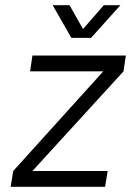

<svg xmlns="http://www.w3.org/2000/svg" viewBox="-20 -720 505 740"><path d="M331 -574 444 -700H380L300 -608L248 -700H183L255 -574ZM465 -506H105L96 -445H378L31 -61L21 0H385L395 -61H105L456 -445Z"/></svg>

Font: Arthouse Owned
Style: Italic
Weight: 400
Italic angle: -10°
Designer: Jeremy Tribby
Foundry: Tribby Type
Version: Version 1.000;PS 001.000;hotconv 1.0.88;makeotf.lib2.5.64775